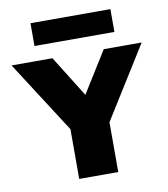

<svg xmlns="http://www.w3.org/2000/svg" viewBox="-114 -852 808 925"><g transform="rotate(-10 290.0 -390.0)"><path d="M198.5 0V-314.5L237 -183.5L-27.5 -595H172.5L324 -352H272L423.5 -595H609L352 -183.5L389.5 -312.5V0ZM97.5 -668V-779.5H488.5V-668Z"/></g></svg>

Font: Encode Sans SC ExtraBold
Style: Regular
Weight: 800
Version: Version 3.002